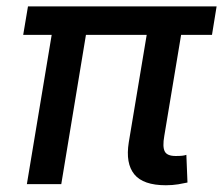

<svg xmlns="http://www.w3.org/2000/svg" viewBox="-20 -562 681 586"><path d="M486.3 3.4Q417 3.4 389.9 -30Q362.8 -63.5 373 -127.4L437.5 -514.2H542.5L481.4 -147Q475.6 -114.3 482.7 -100.1Q489.7 -85.9 516.1 -85.9Q528.8 -85.9 535.9 -86.7Q543 -87.4 548.8 -89.4L552.2 -4.9Q541.5 -2.4 523.9 0.5Q506.3 3.4 486.3 3.4ZM62 0 147.5 -514.2H252L167 0ZM50.8 -455.6 65.4 -542.5H641.1L627 -455.6Z"/></svg>

Font: Inter 16pt Medium
Style: Italic
Weight: 500
Italic angle: -9.3988°
Version: Version 4.001;git-66647c0bb